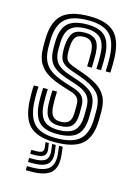

<svg xmlns="http://www.w3.org/2000/svg" viewBox="-119 -672 640 908"><g transform="rotate(15 201.5 -218.5)"><path d="M198.2 9Q113.7 9 75.2 -28.2Q36.8 -65.5 33 -151.9Q32.3 -169.6 32.3 -189.7Q32.3 -209.7 33.8 -224.9H56.5Q55.3 -210.5 55.2 -190.8Q55 -171.1 55.7 -153.2Q59.1 -77.1 92.2 -44.1Q125.3 -11.1 198.2 -11.1Q279.2 -11.1 314.1 -43.2Q349 -75.4 349.5 -148.7Q349.7 -155.6 349.8 -162.3Q349.8 -169 349.8 -175.9Q349.7 -182.7 349.7 -189.5Q349.7 -246.9 319.8 -274.9Q289.8 -302.9 236.3 -321.4L190.6 -337.3Q165.1 -346.3 151.7 -356.2Q138.3 -366.1 133 -378.7Q127.7 -391.3 126.4 -408.3Q125.5 -416.3 125.6 -426Q125.8 -435.6 126.4 -445.3Q129.4 -489.9 146 -509.2Q162.5 -528.5 203.8 -528.5Q238 -528.5 256.8 -511.1Q275.6 -493.7 277.5 -446.5Q278 -435.1 277.7 -416.4Q277.4 -397.7 276.7 -376.9H253.9Q254.6 -396.7 254.9 -414.6Q255.3 -432.5 254.8 -445.4Q253.4 -479.3 241.4 -493.8Q229.4 -508.4 203.8 -508.4Q175.4 -508.4 163.9 -493.8Q152.3 -479.2 150.5 -445.3Q150 -435 150 -426.3Q150 -417.5 150.5 -408.3Q151.7 -391.8 157.4 -382.6Q163.1 -373.3 173.4 -367.9Q183.6 -362.6 197.7 -357.3L242.2 -341.5Q280.2 -328.2 309.9 -310.7Q339.7 -293.3 356.8 -264.8Q373.9 -236.4 373.9 -189.5Q373.9 -182.3 373.9 -175.6Q374 -169 373.9 -162.3Q373.9 -155.7 373.7 -148.6Q373 -65.1 332.8 -28Q292.6 9 198.2 9ZM198.2 -31.2Q136.5 -31.2 108.9 -60.1Q81.4 -88.9 78.5 -154.1Q78 -169.5 78 -188.8Q78 -208.2 79.2 -224.9H102Q100.9 -208.2 100.8 -189Q100.8 -169.8 101.2 -155.3Q103.6 -99.7 126.2 -75.5Q148.8 -51.3 198.2 -51.3Q253.8 -51.3 277.3 -74.5Q300.7 -97.6 301.2 -148.8Q301.5 -159.8 301.5 -169.5Q301.4 -179.2 301.4 -189.5Q301.4 -226.8 283.1 -247.4Q264.7 -268 224.7 -281.3L176.8 -297.1Q142 -308.6 120.9 -322.9Q99.7 -337.1 89.7 -357.5Q79.6 -378 78.1 -408.2Q77.7 -418.4 77.8 -427.6Q78 -436.8 78.1 -445.4Q78.4 -511.1 107.4 -539.9Q136.4 -568.8 203.8 -568.8Q264.6 -568.8 292.3 -541.1Q320 -513.4 322.8 -449.3Q323.3 -434.5 323.2 -417Q323.1 -399.5 322 -376.9H299.2Q300.2 -398.9 300.4 -415.7Q300.7 -432.5 300 -448.9Q297.7 -505.4 273.6 -527Q249.5 -548.7 203.8 -548.7Q149.5 -548.7 126 -524.5Q102.5 -500.4 102.2 -445.4Q102.1 -436.3 102 -427.1Q101.8 -417.9 102.2 -408.2Q103.8 -383.2 112.3 -366.5Q120.8 -349.7 138.2 -338.2Q155.5 -326.7 183.7 -317.2L230.6 -301.3Q279.6 -284.9 302.6 -260.3Q325.6 -235.7 325.6 -189.5Q325.6 -179.2 325.6 -169.1Q325.6 -158.9 325.4 -148.8Q324.8 -86.4 295.7 -58.8Q266.6 -31.2 198.2 -31.2ZM198.2 -71.5Q160.9 -71.5 143.4 -91.1Q125.9 -110.7 123.9 -156.4Q123.5 -170.1 123.5 -188.6Q123.5 -207.1 124.6 -224.9H147.3Q146.3 -208.6 146.2 -190.7Q146.2 -172.7 146.7 -158.1Q148.2 -122.4 160.2 -107Q172.3 -91.6 198.2 -91.6Q227.8 -91.6 240.1 -105.3Q252.5 -119.1 252.9 -148.9Q253.2 -159.7 253.2 -169.4Q253.1 -179.2 253.1 -189.5Q253.1 -213 242.5 -224Q231.9 -235 213 -241.1L162.7 -257Q125 -269 95 -286.2Q65.1 -303.3 47.6 -332.3Q30.1 -361.3 29.7 -408.1Q29.6 -418.7 29.6 -428.2Q29.7 -437.6 29.7 -445.5Q30.1 -532.8 70.3 -570.9Q110.5 -609 203.8 -609Q288.2 -609 326.4 -572.4Q364.5 -535.8 368.3 -451.1Q369 -434.3 368.7 -414.6Q368.3 -394.9 367.5 -376.9H344.7Q345.4 -393 345.8 -413.1Q346.2 -433.3 345.5 -449.9Q342.2 -524.4 309.3 -556.7Q276.4 -588.9 203.8 -588.9Q123.5 -588.9 88.8 -555.5Q54.2 -522 53.9 -445.5Q53.8 -436.3 53.7 -427.1Q53.5 -417.9 53.9 -408.1Q55.5 -371 68.2 -346.5Q80.9 -321.9 106.1 -305.7Q131.2 -289.5 169.6 -277L218.9 -261.2Q252.1 -250.4 264.7 -233.5Q277.3 -216.7 277.3 -189.5Q277.3 -182.9 277.3 -176.3Q277.3 -169.7 277.3 -163.1Q277.3 -156.4 277.1 -148.9Q276.6 -108 258.5 -89.7Q240.4 -71.5 198.2 -71.5ZM222.9 20H240.6L244.6 53.8Q252.3 117.3 224.3 144.9Q196.4 172.4 124.2 172.4H100.8V152.3H124.2Q185.5 152.3 209.4 129.3Q233.3 106.4 226.9 53.8ZM156.5 20H172.6L176.6 45.7Q180.7 70.5 168.6 81.2Q156.5 91.9 124.2 91.9H100.8V72.6H124.2Q145.6 72.6 153.5 66.4Q161.5 60.2 159.7 45.7ZM188.9 20H206.6L210.6 49.7Q216.8 93.9 196.7 113Q176.6 132.2 124.2 132.2H100.8V112H124.2Q165.5 112 181.4 97.6Q197.4 83.2 192.9 49.7Z"/></g></svg>

Font: Big Shoulders Inline Display SC Thin
Style: Regular
Weight: 100
Designer: Patric King
Foundry: XO Type Co
Version: Version 2.002